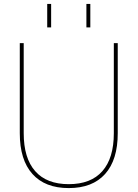

<svg xmlns="http://www.w3.org/2000/svg" viewBox="-20 -950 702 980"><path d="M421 -810V-930H441V-810ZM221 -810V-930H241V-810ZM561 -730H581V-270Q581 -134 516.5 -62Q452 10 331 10Q210 10 145.5 -62Q81 -134 81 -270V-730H101V-270Q101 -143 159.5 -76.5Q218 -10 331 -10Q444 -10 502.5 -76.5Q561 -143 561 -270Z"/></svg>

Font: M PLUS 1p Thin
Style: Regular
Weight: 250
Version: Version 1.062